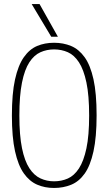

<svg xmlns="http://www.w3.org/2000/svg" viewBox="-20 -922 537 952"><path d="M248 10Q202 10 164 -6.5Q126 -23 98 -62.5Q70 -102 54.5 -172Q39 -242 39 -349Q39 -458 54.5 -528Q70 -598 98 -638Q126 -678 164 -694Q202 -710 248 -710Q294 -710 332.5 -694Q371 -678 399.5 -638.5Q428 -599 443.5 -529Q459 -459 459 -350Q459 -242 443.5 -171.5Q428 -101 400 -61.5Q372 -22 333 -6Q294 10 248 10ZM248 -23Q285 -23 316.5 -37Q348 -51 371.5 -87Q395 -123 408.5 -186.5Q422 -250 422 -349Q422 -449 408.5 -513Q395 -577 371.5 -613Q348 -649 316.5 -663Q285 -677 248 -677Q212 -677 180.5 -663Q149 -649 125.5 -613Q102 -577 89 -512.5Q76 -448 76 -349Q76 -251 89 -187.5Q102 -124 125.5 -88Q149 -52 180.5 -37.5Q212 -23 248 -23ZM234 -740 137 -902H176L267 -740Z"/></svg>

Font: Georama SemiCondensed ExtraLight
Style: Regular
Weight: 200
Width: 4
Designer: Jean-Baptiste Levee
Foundry: Production Type
Version: Version 1.000